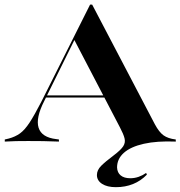

<svg xmlns="http://www.w3.org/2000/svg" viewBox="-38 -601 766 815"><path d="M150 -172.6Q112.9 -100 125.8 -58.9Q138.7 -17.7 200.8 -10.5L212.1 -8.9V0Q174.2 -1.6 144.8 -2Q115.3 -2.4 81.5 -2.4Q52.4 -2.4 30.2 -2Q8.1 -1.6 -17.7 0V-8.9L-0.8 -12.9Q26.6 -20.2 46.8 -34.7Q66.9 -49.2 87.5 -80.6Q108.1 -112.1 137.1 -168.5L344.4 -581.5H353.2L619.4 -73.4Q637.1 -40.3 656 -26.6Q675 -12.9 708.1 -8.9V0Q628.2 -3.2 572.6 9.3Q516.9 21.8 487.9 47.6Q458.9 73.4 458.9 109.7Q459.7 131.5 474.2 143.5Q488.7 155.6 515.3 155.6Q533.1 155.6 550.4 149.6Q567.7 143.5 582.3 133.1L585.5 140.3Q559.7 166.9 526.6 180.2Q493.5 193.5 454 193.5Q416.9 193.5 395.2 179.4Q373.4 165.3 373.4 141.9Q373.4 121 391.5 102.8Q409.7 84.7 445.2 58.1Q475 35.5 485.1 19.8Q495.2 4 490.7 -13.7Q486.3 -31.5 471 -60.5L275.8 -434.7L289.5 -454.8ZM151.6 -187.1 156.5 -196H446.8L451.6 -187.1Z"/></svg>

Font: Playfair 144pt SemiExpanded ExtraBold
Style: Regular
Weight: 800
Width: 6
Designer: Claus Eggers Sørensen
Foundry: Claus Eggers Sørensen
Version: Version 2.203